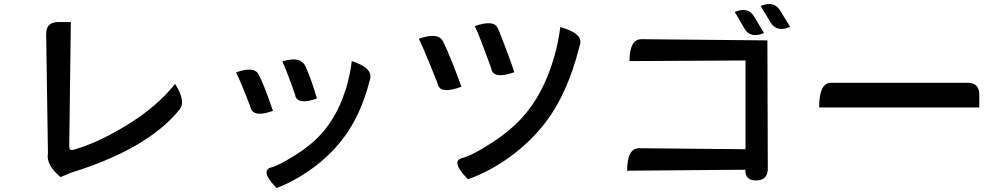

<svg xmlns="http://www.w3.org/2000/svg" viewBox="-20 -862 5040 965"><path d="M284 28Q210 -35 221 -91L212 -691Q212 -751 272 -751H336L328 -127Q328 -104 348 -109Q469 -142 619 -234Q769 -326 860 -440Q917 -352 881 -310Q722 -113 334 7L284 28Z M1399 -553Q1493 -584 1518 -523Q1544 -465 1573 -367Q1479 -333 1464 -380Q1470 -369 1443 -443Q1416 -518 1399 -553ZM1748 -555Q1858 -520 1839 -461Q1793 -278 1699 -159Q1633 -75 1546 -13Q1460 49 1370 83Q1287 -2 1341 -20Q1376 -27 1465 -83Q1555 -139 1611 -208Q1667 -277 1702 -368Q1737 -460 1748 -555ZM1166 -498Q1260 -532 1281 -485Q1304 -444 1352 -305Q1257 -270 1240 -318Q1243 -315 1212 -393Q1181 -471 1166 -498Z M2366 -731Q2463 -764 2481 -721Q2481 -727 2516 -635Q2551 -544 2565 -499Q2466 -464 2451 -510Q2453 -510 2419 -600Q2386 -690 2366 -731ZM2796 -726Q2913 -693 2895 -638L2892 -627Q2833 -394 2725 -251Q2649 -151 2545 -75Q2442 0 2332 39Q2245 -49 2300 -67Q2354 -80 2459 -149Q2564 -218 2630 -301Q2696 -384 2739 -497Q2782 -611 2796 -726ZM2085 -667Q2185 -703 2208 -651Q2245 -576 2299 -426Q2198 -389 2182 -433Q2183 -436 2143 -533Q2104 -630 2085 -667Z M3673 -802Q3740 -830 3770 -779L3820 -696Q3752 -667 3722 -718L3673 -802ZM3803 -832Q3870 -860 3901 -809L3951 -727Q3884 -698 3853 -749L3803 -832ZM3779 45Q3725 45 3726 -9L3132 -4Q3132 -117 3192 -117L3727 -112V-558L3144 -555Q3144 -665 3204 -665L3837 -659L3839 -14Q3839 45 3779 45Z M4097 -322Q4097 -446 4157 -446H4843Q4902 -446 4902 -386V-322H4097Z"/></svg>

Font: Swei Half Moon CJK TC
Style: Medium
Weight: 500
Version: Version 2.125